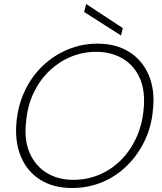

<svg xmlns="http://www.w3.org/2000/svg" viewBox="-20 -931 815 963"><path d="M341 12Q247 12 181 -30Q115 -72 84 -147.5Q53 -223 63 -321Q71 -405 105 -476.5Q139 -548 194 -600.5Q249 -653 319.5 -682.5Q390 -712 469 -712Q563 -712 629 -670Q695 -628 726.5 -553Q758 -478 747 -380Q740 -296 705.5 -224.5Q671 -153 616.5 -99.5Q562 -46 491.5 -17Q421 12 341 12ZM348 -29Q415 -29 475 -53.5Q535 -78 583 -124.5Q631 -171 661.5 -235.5Q692 -300 700 -379Q710 -472 682 -537Q654 -602 596.5 -636.5Q539 -671 462 -671Q395 -671 335 -646Q275 -621 227 -575Q179 -529 148.5 -465Q118 -401 111 -322Q100 -230 128.5 -164.5Q157 -99 214 -64Q271 -29 348 -29ZM587 -753 402 -871 412 -911 596 -790Z"/></svg>

Font: DM Sans 20pt ExtraLight
Style: Italic
Weight: 250
Italic angle: -10°
Version: Version 4.004;gftools[0.9.30]